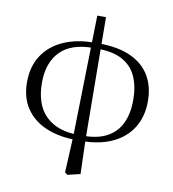

<svg xmlns="http://www.w3.org/2000/svg" viewBox="-95 -764 959 1062"><g transform="rotate(10 384.5 -233.0)"><path d="M340 204 350 3 365 -681H414L420 3L426 198L355 215ZM373 17Q274 17 200.5 -14Q127 -45 86.5 -105Q46 -165 46 -252Q46 -339 86.5 -401.5Q127 -464 201.5 -497.5Q276 -531 377 -531L372 -501Q251 -501 189.5 -438.5Q128 -376 128 -264Q128 -139 193.5 -76Q259 -13 377 -13ZM398 17 402 -13Q485 -13 538 -42Q591 -71 616.5 -125.5Q642 -180 642 -255Q642 -331 617.5 -386Q593 -441 539.5 -471Q486 -501 397 -501L401 -531Q509 -531 580.5 -498Q652 -465 687.5 -405Q723 -345 723 -263Q723 -176 683.5 -113Q644 -50 571 -16.5Q498 17 398 17Z"/></g></svg>

Font: Noto Serif JP
Style: Regular
Weight: 400
Designer: Ryoko NISHIZUKA  (kana & ideographs); Frank Grießhammer (Latin, Greek & Cyrillic); Wenlong ZHANG  (bopomofo); Sandoll Co
Foundry: Adobe
Version: Version 2.003-H1;hotconv 1.1.1;makeotfexe 2.6.0